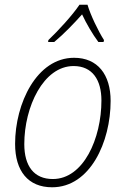

<svg xmlns="http://www.w3.org/2000/svg" viewBox="-20 -784 533 814"><path d="M185 -614 184 -606H210C251 -640 294 -685 328 -723C346 -684 373 -638 397 -606H419L421 -614C397 -651 363 -722 351 -764H317C287 -719 226 -653 185 -614ZM201 10C362 10 449 -182 449 -356C449 -468 394 -539 294 -539C136 -539 44 -346 44 -174C44 -59 99 10 201 10ZM204 -25C124 -25 83 -80 83 -173C83 -331 164 -504 292 -504C372 -504 410 -445 410 -358C410 -197 334 -25 204 -25Z"/></svg>

Font: Noto Sans SemiCondensed ExtraLight
Style: Italic
Weight: 200
Width: 4
Italic angle: -12°
Designer: Monotype Design Team
Foundry: Monotype Imaging Inc.
Version: Version 2.013